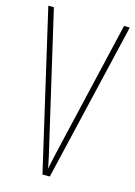

<svg xmlns="http://www.w3.org/2000/svg" viewBox="-111 -774 587 833"><g transform="rotate(15 183.0 -357.0)"><path d="M366 -714H340L205 -136C196 -99 190 -69 182 -31C175 -69 168 -98 159 -136L25 -714H0L165 0H198Z"/></g></svg>

Font: Noto Sans Tamil ExtraCondensed Thin
Style: Regular
Weight: 100
Width: 2
Designer: Jelle Bosma - Monotype Design Team
Foundry: Monotype Imaging Inc.
Version: Version 2.004